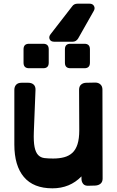

<svg xmlns="http://www.w3.org/2000/svg" viewBox="-20 -1010 636 1044"><path d="M405 -801Q394 -783 374 -783H276Q256 -783 250 -796.5Q244 -810 255 -824L372 -975Q382 -990 402 -990H467Q484 -990 491 -977.5Q498 -965 490 -951ZM363 -639Q333 -639 333 -669V-742Q333 -772 363 -772H439Q469 -772 469 -742V-669Q469 -639 439 -639ZM138 -639Q108 -639 108 -669V-742Q108 -772 138 -772H215Q245 -772 245 -742V-669Q245 -639 215 -639ZM461 0Q441 1 432 -10.5Q423 -22 423 -38V-51Q360 14 265 14Q162 14 110 -47.5Q58 -109 58 -224V-521Q58 -539 68 -549.5Q78 -560 97 -560H134Q152 -560 163 -550Q174 -540 173 -520L164 -293Q162 -240 168 -210.5Q174 -181 187.5 -167Q201 -153 221.5 -150.5Q242 -148 269 -148Q302 -148 328.5 -155Q355 -162 373.5 -179Q392 -196 401.5 -226Q411 -256 411 -302L410 -522Q410 -541 421.5 -550.5Q433 -560 450 -560L498 -561Q515 -561 526 -551Q537 -541 537 -523L538 -39Q538 -21 527 -11.5Q516 -2 498 -1Z"/></svg>

Font: OpenDyslexic3
Style: Bold
Weight: 700
Designer: Abelardo Gonzalez
Version: Version 1.000;PS 001.001;hotconv 1.0.56